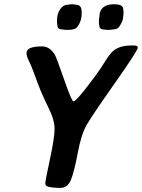

<svg xmlns="http://www.w3.org/2000/svg" viewBox="-20 -915 680 919"><path d="M371.1 -856.4V-852.1Q371.1 -811.5 348.1 -784.2Q337.9 -772 306.2 -772H293.9L280.3 -773.9Q254.9 -773.9 254.9 -792.5Q253.9 -796.4 253.9 -798.3L252.9 -807.6V-815.9Q252.9 -850.1 268.1 -871.3Q283.2 -892.6 305.7 -892.6Q309.6 -893.6 311.5 -893.6L321.8 -894.5H330.1L345.2 -892.1Q371.1 -892.1 371.1 -856.4ZM481.4 -773.4Q455.1 -773.4 455.1 -793.5L453.6 -802.7V-821.3L456.1 -838.4Q456.1 -864.7 473.9 -879.6Q491.7 -894.5 523.4 -894.5H527.3Q569.8 -894.5 569.8 -870.6L571.3 -859.4V-849.1L570.8 -846.7V-844.7L569.3 -832Q569.3 -814.9 550.3 -786.6Q542 -774.4 521.5 -774.4Q515.6 -772.9 513.7 -772.9L503.4 -772H491.2Q485.4 -773.4 481.4 -773.4ZM331.5 -429.7Q345.7 -429.7 428.7 -541.5Q458.5 -581.1 481 -617.9Q503.4 -654.8 521 -670.4Q551.3 -697.3 608.9 -697.3H621.1Q639.6 -697.3 639.6 -687.5Q639.6 -672.9 530.5 -518.1Q421.4 -363.3 395 -317.4Q368.7 -271.5 352.3 -183.6Q335.9 -95.7 320.1 -55.7Q304.2 -15.6 268.8 -15.6Q233.4 -15.6 210 -21.5Q196.8 -24.9 196.8 -37.4Q196.8 -49.8 219 -152.8Q241.2 -255.9 241.2 -298.6Q241.2 -341.3 210.9 -401.9Q180.7 -462.4 161.1 -515.6L136.2 -582Q128.4 -603.5 117.7 -624.5Q106.9 -645.5 106.9 -661.6Q106.9 -692.9 181.6 -692.9Q217.8 -692.9 242.2 -653.3Q250 -641.1 286.6 -535.4Q323.2 -429.7 331.5 -429.7Z"/></svg>

Font: Averia Sans Libre
Style: Bold Italic
Weight: 700
Italic angle: -6.90001°
Version: Version 1.002